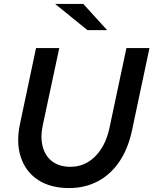

<svg xmlns="http://www.w3.org/2000/svg" viewBox="-20 -944 779 975"><path d="M331 11Q236 11 173 -30.5Q110 -72 85.5 -146.5Q61 -221 82 -317L163 -700H281L197 -307Q184 -245 197.5 -197Q211 -149 247 -123Q283 -97 338 -97Q410 -97 462.5 -149Q515 -201 535 -290L622 -700H739L650 -280Q630 -188 586 -123Q542 -58 477 -23.5Q412 11 331 11ZM424 -791 260 -924H403L524 -791Z"/></svg>

Font: Red Hat Text SemiBold
Style: Italic
Weight: 600
Italic angle: -12°
Designer: Pentagram, MCKL
Foundry: Pentagram, MCKL
Version: Version 1.023